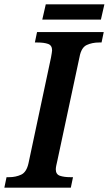

<svg xmlns="http://www.w3.org/2000/svg" viewBox="-41 -861 499 881"><path d="M-21 0 -11 -48H1Q31 -48 56 -59.5Q81 -71 90 -113L193 -597Q195 -609 196.5 -617.5Q198 -626 198 -630Q198 -653 179.5 -659.5Q161 -666 131 -666H119L129 -714H435L425 -666H413Q382 -666 357 -654.5Q332 -643 324 -600L222 -123Q219 -111 217 -100.5Q215 -90 215 -84Q215 -61 234 -54.5Q253 -48 282 -48H294L284 0ZM153 -771 169 -841H438L422 -771Z"/></svg>

Font: Noto Serif SemiCondensed SemiBold
Style: Italic
Weight: 600
Width: 4
Italic angle: -12°
Designer: Monotype Design Team
Foundry: Monotype Imaging Inc.
Version: Version 2.014; ttfautohint (v1.8.4.7-5d5b)